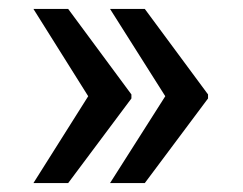

<svg xmlns="http://www.w3.org/2000/svg" viewBox="-20 -571 545 431"><path d="M227 -160 351 -355 227 -551H305L447 -359V-350L305 -160ZM55 -160 178 -355 55 -551H133L275 -359V-350L133 -160Z"/></svg>

Font: Freesentation 6 SemiBold
Style: Regular
Weight: 600
Designer: glyphs from Roboto by Christian Robertson / Hangul glyphs from Noto Sans CJK(Source Han Sans) by Jang Soo-young and Kang
Foundry: PT&
Version: Version 2.001